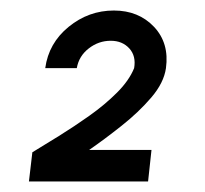

<svg xmlns="http://www.w3.org/2000/svg" viewBox="-20 -754 390 365"><path d="M35 -409 41.5 -464.5Q63 -477.5 92 -495.5Q121 -513.5 150.2 -534.2Q179.5 -555 202.5 -578Q225.5 -601 235 -624.5Q239 -647.5 225.8 -662Q212.5 -676.5 190.5 -676.5Q167.5 -676.5 148.8 -662Q130 -647.5 126 -624.5H66Q72.5 -672 110.5 -703Q148.5 -734 196.5 -734Q243.5 -734 272.8 -703Q302 -672 295.5 -624.5Q291.5 -596.5 267.5 -568.5Q243.5 -540.5 211 -514.8Q178.5 -489 149.5 -469H268L261.5 -409Z"/></svg>

Font: Urbanist Medium
Style: Italic
Weight: 500
Italic angle: -8°
Designer: Corey Hu
Foundry: Corey Hu
Version: Version 1.330; ttfautohint (v1.8.4.7-5d5b)